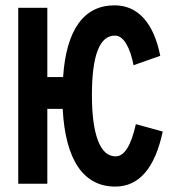

<svg xmlns="http://www.w3.org/2000/svg" viewBox="-20 -688 640 719"><path d="M324.2 -331.5Q324.2 -221.7 346.7 -162.1Q369.1 -102.5 413.1 -102.5Q461.9 -102.5 488.8 -223.1L589.4 -195.3Q545.4 10.7 411.6 10.7Q322.3 10.7 272.2 -63.2Q222.2 -137.2 214.8 -280.3H157.2V0H48.3V-658.7H157.2V-399.4H216.3Q225.1 -531.7 273.7 -599.9Q322.3 -668 409.2 -668Q474.1 -668 517.8 -620.1Q561.5 -572.3 580.1 -479L480 -443.8Q470.7 -494.1 452.4 -524.4Q434.1 -554.7 410.2 -554.7Q324.2 -554.7 324.2 -331.5Z"/></svg>

Font: Cousine
Style: Bold
Weight: 700
Monospace: yes
Designer: Steve Matteson
Foundry: Ascender Corporation
Version: Version 1.20